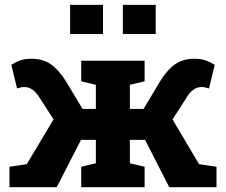

<svg xmlns="http://www.w3.org/2000/svg" viewBox="-20 -782 943 802"><path d="M19.5 0V-85.4L91.8 -96.2L203.6 -283.2L142.1 -378.9Q130.4 -397 115.2 -407.7Q100.1 -418.5 81.5 -418.5Q73.7 -418.5 68.8 -417.2Q64 -416 51.3 -412.6L27.3 -511.2Q46.4 -523.4 65.4 -530Q84.5 -536.6 111.8 -536.6Q159.7 -536.6 192.6 -513.4Q225.6 -490.2 254.4 -444.3L324.7 -327.1H380.4V-427.7L319.3 -442.4V-528.3H584V-442.4L522.5 -427.7V-327.1H579.6L649.9 -444.3Q678.2 -490.2 711.2 -513.4Q744.1 -536.6 792 -536.6Q819.3 -536.6 838.4 -530Q857.4 -523.4 877 -511.2L853 -412.6Q839.8 -416 835 -417.2Q830.1 -418.5 822.3 -418.5Q803.7 -418.5 788.6 -407.7Q773.4 -397 762.2 -378.9L700.7 -283.2L811.5 -96.2L884.3 -85.4V0H687L585.9 -197.8H522.5V-100.1L584 -85.4V0H319.3V-85.4L380.4 -100.1V-197.8H318.4L216.8 0ZM493.2 -640.1V-761.7H630.4V-640.1ZM272.9 -640.1V-761.7H410.2V-640.1Z"/></svg>

Font: Roboto Slab
Style: Bold
Weight: 700
Designer: Google
Version: Version 2.000; ttfautohint (v1.8.1.43-b0c9)